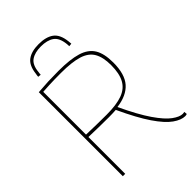

<svg xmlns="http://www.w3.org/2000/svg" viewBox="-262 -1016 1136 1136"><g transform="rotate(-45 306.0 -447.5)"><path d="M596 10Q563 10 522.5 -18.5Q482 -47 434.5 -116.5Q387 -186 331 -307Q316 -306 301.5 -305.5Q287 -305 272 -305Q190 -305 103 -308V0H83V-703Q132 -707 169 -708.5Q206 -710 255 -710Q351 -710 409 -692.5Q467 -675 493 -633Q519 -591 519 -515Q519 -418 477 -370.5Q435 -323 350 -312Q405 -195 450.5 -129Q496 -63 532.5 -36.5Q569 -10 594 -10Q601 -10 609 -12L611 7Q608 8 604 9Q600 10 596 10ZM273 -325Q355 -325 404.5 -343Q454 -361 476.5 -402.5Q499 -444 499 -514Q499 -580 476.5 -619Q454 -658 401 -674.5Q348 -691 256 -691Q225 -691 201.5 -690.5Q178 -690 155.5 -689Q133 -688 103 -686V-328Q193 -325 273 -325ZM283 -905Q344 -905 378.5 -880Q413 -855 420 -792Q421 -781 422 -770L403 -768Q403 -773 402.5 -778Q402 -783 402 -787Q396 -844 365.5 -865Q335 -886 283 -886Q232 -886 201.5 -865Q171 -844 166 -788Q164 -777 164 -768L145 -770Q145 -776 146 -781.5Q147 -787 148 -793Q155 -855 189 -880Q223 -905 283 -905Z"/></g></svg>

Font: Georama Thin
Style: Regular
Weight: 100
Designer: Jean-Baptiste Levee
Foundry: Production Type
Version: Version 1.000